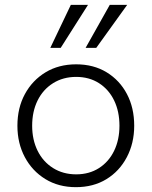

<svg xmlns="http://www.w3.org/2000/svg" viewBox="-20 -767 627 794"><path d="M294 7Q222 7 167.5 -26.5Q113 -60 82.5 -117.5Q52 -175 52 -247Q52 -321 83 -378Q114 -435 168.5 -468Q223 -501 295 -501Q367 -501 421 -468Q475 -435 505 -378Q535 -321 535 -247Q535 -175 504.5 -117Q474 -59 420 -26Q366 7 294 7ZM295 -46Q349 -46 389.5 -72Q430 -98 452 -143.5Q474 -189 474 -247Q474 -306 452 -351.5Q430 -397 389.5 -423Q349 -449 295 -449Q241 -449 199.5 -423Q158 -397 135.5 -351.5Q113 -306 113 -247Q113 -189 135.5 -143.5Q158 -98 199.5 -72Q241 -46 295 -46ZM188 -569 273 -747H344L231 -569ZM334 -569 434 -747H506L378 -569Z"/></svg>

Font: REM ExtraLight
Style: Regular
Weight: 250
Designer: Octavio Pardo
Foundry: Ashler Design
Version: Version 1.005;gftools[0.9.28]